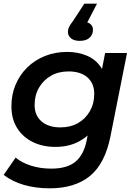

<svg xmlns="http://www.w3.org/2000/svg" viewBox="-25 -822 739 1043"><path d="M245 201Q169 201 105 182.5Q41 164 -5 128L60 34Q91 61 142 77.5Q193 94 253 94Q341 94 386 55.5Q431 17 446 -60L451 -86Q438 -74 423 -65Q362 -24 276 -24Q207 -24 153 -50.5Q99 -77 68 -126.5Q37 -176 37 -245Q37 -308 59.5 -361.5Q82 -415 122.5 -455Q163 -495 218.5 -517.5Q274 -540 340 -540Q398 -540 447 -519.5Q496 -499 525 -454Q527 -450 529 -447L546 -534H665L575 -81Q545 68 463 134.5Q381 201 245 201ZM304 -130Q358 -130 399 -153.5Q440 -177 463.5 -218.5Q487 -260 487 -312Q487 -369 450 -401.5Q413 -434 347 -434Q293 -434 252 -410.5Q211 -387 187 -346Q163 -305 163 -252Q163 -195 200.5 -162.5Q238 -130 304 -130ZM408 -600Q377 -600 360.5 -614Q344 -628 344 -648Q344 -663 350 -675.5Q356 -688 373 -710L433 -802H502L449 -700Q457 -698 464 -693Q480 -681 480 -660Q480 -635 462 -617.5Q444 -600 408 -600Z"/></svg>

Font: Montserrat Thin SemiBold
Style: Italic
Weight: 600
Italic angle: -11.3°
Version: Version 9.000